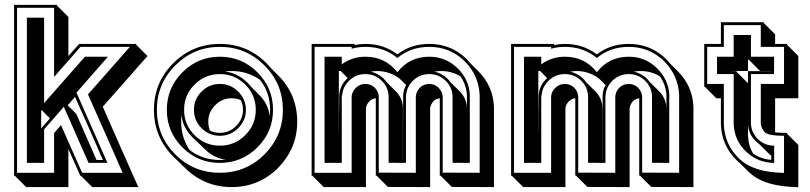

<svg xmlns="http://www.w3.org/2000/svg" viewBox="-20 -717 3371 799"><path d="M151.4 -183.1 187.5 -224.1 153.8 -258.8Q151.9 -256.8 151.4 -255.9ZM297.4 -243.2 381.8 -51.3H408.2Q401.4 -66.9 394 -83.5Q386.7 -100.1 379.9 -116.2Q358.9 -164.1 336.2 -215.3Q313.5 -266.6 292 -314Q284.2 -305.2 276.9 -296.1Q269.5 -287.1 261.7 -278.8ZM264.6 -483.4Q273.4 -494.1 283.2 -504.9Q290 -512.2 296.6 -519.8Q303.2 -527.3 309.1 -534.2H547.9L545.9 -531.7L593.8 -483.9L407.7 -272.9Q424.3 -235.4 443.1 -192.4Q461.9 -149.4 481.4 -105.5Q490.7 -85 500.7 -62.3Q510.7 -39.6 520.5 -17.3Q530.3 4.9 539.3 25.1Q548.3 45.4 555.7 61.5H363.8L316.4 14.2H314L264.6 -96.7V61.5H88.9L41.5 14.2H38.6V-696.8H217.3V-693.8L264.6 -646.5ZM91.8 -39.1V-643.6H163.6V-288.1L333.5 -481H429.2L298.3 -331.5L427.2 -39.1H348.6L245.6 -272.5L163.6 -178.7V-39.1ZM205.1 2V-163.1Q213.4 -172.9 220.2 -180.7Q227.1 -188.5 233.9 -196.3L321.8 2H490.2Q475.6 -31.7 457.3 -73.2Q439 -114.7 419.7 -158.2Q400.4 -201.7 381.3 -244.6Q362.3 -287.6 346.2 -324.2L520.5 -522H314.9Q289.1 -492.2 261.5 -460.9Q233.9 -429.7 205.1 -397V-684.6H50.8V2Z M895 -51.3Q901.4 -51.3 907.2 -51.5Q913.1 -51.8 918.9 -52.2Q868.7 -59.6 830.6 -97.7L796.4 -131.3Q788.1 -137.7 780.8 -145.5Q741.2 -185.5 734.9 -237.8Q733.9 -231 733.9 -224.4Q733.9 -217.8 733.9 -210.9Q733.9 -144.5 769 -92.8Q822.8 -51.3 895 -51.3ZM1058.1 -322.8Q1096.2 -284.7 1102.5 -233.9Q1104 -246.1 1104 -259.8Q1104 -330.6 1062.5 -384.3Q1010.7 -421.4 943.8 -421.4Q936.5 -421.4 929.4 -420.9Q922.4 -420.4 915.5 -419.4Q967.8 -413.6 1008.8 -374Q1013.2 -369.6 1017.1 -365.2Q1021 -360.8 1024.9 -356ZM895 -164.1Q934.1 -164.1 962.4 -192.4Q991.2 -221.2 991.2 -259.8Q991.2 -271 988.8 -280.8Q986.3 -290.5 981.9 -300.3Q964.8 -308.1 943.8 -308.1Q904.3 -308.1 875.5 -279.3Q846.7 -250.5 846.7 -210.9Q846.7 -189.9 854 -173.3Q872.1 -164.1 895 -164.1ZM721.2 -46.4Q710.9 -55.2 700.7 -65.4Q661.1 -106 640.9 -154.1Q620.6 -202.1 620.6 -259.8Q620.6 -373.5 700.7 -453.6Q781.2 -534.2 895 -534.2Q1008.8 -534.2 1089.4 -453.6Q1094.7 -448.2 1099.6 -442.6Q1104.5 -437 1109.4 -431.6L1137.2 -403.8Q1216.8 -324.2 1216.8 -210.9Q1216.8 -153.8 1196.5 -106Q1176.3 -58.1 1136.7 -17.6Q1056.6 61.5 943.8 61.5Q831.1 61.5 750.5 -17.6ZM895 -39.1Q803.7 -39.1 739 -103.8Q674.3 -168.5 674.3 -259.8Q674.3 -351.1 739 -416Q803.7 -481 895 -481Q986.3 -481 1051.3 -416Q1116.2 -351.1 1116.2 -259.8Q1116.2 -168.5 1051.3 -103.8Q986.3 -39.1 895 -39.1ZM895 -110.8Q956.5 -110.8 1000.5 -154.5Q1044.4 -198.2 1044.4 -259.8Q1044.4 -321.8 1000.5 -365.2Q956.5 -408.7 895 -408.7Q833.5 -408.7 789.8 -365.2Q746.1 -321.8 746.1 -259.8Q746.1 -198.2 789.8 -154.5Q833.5 -110.8 895 -110.8ZM895 -151.9Q850.6 -151.9 818.8 -183.6Q787.1 -215.3 787.1 -259.8Q787.1 -304.2 818.8 -335.9Q850.6 -367.7 895 -367.7Q939.5 -367.7 971.2 -335.9Q1003.4 -303.7 1003.4 -259.8Q1003.4 -215.8 971.2 -183.6Q939.5 -151.9 895 -151.9ZM895 2Q1003.4 2 1080.6 -74.2Q1157.2 -151.9 1157.2 -259.8Q1157.2 -368.2 1080.6 -444.8Q1003.4 -522 895 -522Q786.6 -522 709.5 -444.8Q632.8 -368.2 632.8 -259.8Q632.8 -151.9 709.5 -74.2Q786.1 2 895 2Z M1390.1 -133.8Q1390.1 -146.5 1390.1 -158.9Q1390.1 -171.4 1390.6 -184.1Q1390.6 -197.3 1390.6 -215.1Q1390.6 -232.9 1390.9 -251.7Q1391.1 -270.5 1391.4 -288.1Q1391.6 -305.7 1391.6 -318.8Q1392.6 -340.8 1401.4 -358.6Q1410.2 -376.5 1425.8 -391.1L1426.8 -392.1L1397.9 -421.4H1390.1ZM1922.9 -227.5Q1922.9 -250.5 1923.1 -272.9Q1923.3 -295.4 1923.3 -318.4Q1921.4 -363.3 1896 -399.4Q1859.9 -421.4 1815.4 -421.4Q1808.1 -421.4 1801 -420.7Q1793.9 -419.9 1787.1 -418.9Q1816.4 -413.1 1840.8 -391.1Q1844.7 -387.2 1848.1 -383.1Q1851.6 -378.9 1855 -374.5L1888.7 -341.3L1891.6 -338.4Q1905.8 -324.7 1913.8 -307.1Q1921.9 -289.6 1922.9 -270ZM1656.7 -51.3H1657.2V-184.1Q1657.2 -217.8 1657.5 -251.5Q1657.7 -285.2 1657.7 -318.8Q1658.2 -341.8 1669.9 -363.3L1642.1 -390.6Q1600.1 -421.4 1549.3 -421.4Q1536.1 -421.4 1522.9 -418.5Q1552.2 -412.6 1575.2 -391.1Q1579.1 -387.2 1582.8 -383.1Q1586.4 -378.9 1589.4 -374.5L1627.4 -336.9Q1654.8 -309.1 1656.7 -270ZM1279.8 14.2H1276.9V-534.2H1455.6V-531.2L1457 -529.3Q1478 -534.2 1500.5 -534.2Q1539.6 -534.2 1572.5 -523.2Q1605.5 -512.2 1633.8 -490.7Q1662.1 -512.7 1694.8 -523.4Q1727.5 -534.2 1766.6 -534.2Q1856.9 -534.2 1920.9 -472.2Q1925.8 -466.8 1930.2 -462.2Q1934.6 -457.5 1939 -452.1L1970.2 -420.9Q2032.7 -358.4 2035.6 -271V61.5L1860.4 61L1813 13.7H1810.1V-308.1Q1794.4 -305.7 1784.2 -296.4H1784.7Q1778.8 -290.5 1775.1 -283Q1771.5 -275.4 1770 -268.1V61.5L1594.2 61L1546.9 13.7H1543.9V-308.1Q1528.8 -306.2 1518.6 -296.4Q1505.9 -285.2 1502.9 -267.6V61.5H1327.1ZM1330.6 -39.1V-481H1402.3V-449.2Q1445.8 -481 1500.5 -481Q1583 -481 1633.8 -416.5Q1683.6 -481 1766.6 -481Q1834.5 -481 1883.5 -433.6Q1932.6 -386.2 1935.5 -318.8H1935.1V-39.1L1863.3 -39.6V-318.8Q1860.8 -356.4 1832.8 -382.6Q1804.7 -408.7 1766.6 -408.7Q1727.5 -408.7 1700 -382.6Q1672.4 -356.4 1669.9 -318.8H1669.4V-39.1L1597.2 -39.6V-318.8Q1594.7 -356.4 1566.9 -382.6Q1539.1 -408.7 1500.5 -408.7Q1461.9 -408.7 1434.1 -382.6Q1406.2 -356.4 1403.8 -318.8H1402.3V-39.1ZM1443.4 2V-317.4Q1445.3 -328.6 1449.7 -336.9Q1454.1 -345.2 1462.4 -353Q1478.5 -367.7 1500.5 -367.7Q1522.5 -367.7 1538.6 -353Q1553.7 -337.9 1556.2 -317.9V1.5L1710.4 2V-316.9Q1712.9 -337.9 1728 -353Q1744.1 -367.7 1766.6 -367.7Q1788.1 -367.7 1804.2 -353Q1819.8 -337.4 1822.3 -316.9V1.5L1976.1 2V-319.8Q1973.1 -403.3 1912.6 -463.4Q1851.6 -522 1766.6 -522Q1689 -522 1633.8 -475.6Q1606 -498.5 1573 -510.3Q1540 -522 1500.5 -522Q1469.7 -522 1443.4 -514.2V-522H1289.1V2Z M2220.2 -133.8Q2220.2 -146.5 2220.2 -158.9Q2220.2 -171.4 2220.7 -184.1Q2220.7 -197.3 2220.7 -215.1Q2220.7 -232.9 2220.9 -251.7Q2221.2 -270.5 2221.4 -288.1Q2221.7 -305.7 2221.7 -318.8Q2222.7 -340.8 2231.4 -358.6Q2240.2 -376.5 2255.9 -391.1L2256.8 -392.1L2228 -421.4H2220.2ZM2752.9 -227.5Q2752.9 -250.5 2753.2 -272.9Q2753.4 -295.4 2753.4 -318.4Q2751.5 -363.3 2726.1 -399.4Q2689.9 -421.4 2645.5 -421.4Q2638.2 -421.4 2631.1 -420.7Q2624 -419.9 2617.2 -418.9Q2646.5 -413.1 2670.9 -391.1Q2674.8 -387.2 2678.2 -383.1Q2681.6 -378.9 2685.1 -374.5L2718.8 -341.3L2721.7 -338.4Q2735.8 -324.7 2743.9 -307.1Q2752 -289.6 2752.9 -270ZM2486.8 -51.3H2487.3V-184.1Q2487.3 -217.8 2487.5 -251.5Q2487.8 -285.2 2487.8 -318.8Q2488.3 -341.8 2500 -363.3L2472.2 -390.6Q2430.2 -421.4 2379.4 -421.4Q2366.2 -421.4 2353 -418.5Q2382.3 -412.6 2405.3 -391.1Q2409.2 -387.2 2412.8 -383.1Q2416.5 -378.9 2419.4 -374.5L2457.5 -336.9Q2484.9 -309.1 2486.8 -270ZM2109.9 14.2H2106.9V-534.2H2285.6V-531.2L2287.1 -529.3Q2308.1 -534.2 2330.6 -534.2Q2369.6 -534.2 2402.6 -523.2Q2435.5 -512.2 2463.9 -490.7Q2492.2 -512.7 2524.9 -523.4Q2557.6 -534.2 2596.7 -534.2Q2687 -534.2 2751 -472.2Q2755.9 -466.8 2760.3 -462.2Q2764.6 -457.5 2769 -452.1L2800.3 -420.9Q2862.8 -358.4 2865.7 -271V61.5L2690.4 61L2643.1 13.7H2640.1V-308.1Q2624.5 -305.7 2614.3 -296.4H2614.7Q2608.9 -290.5 2605.2 -283Q2601.6 -275.4 2600.1 -268.1V61.5L2424.3 61L2377 13.7H2374V-308.1Q2358.9 -306.2 2348.6 -296.4Q2335.9 -285.2 2333 -267.6V61.5H2157.2ZM2160.6 -39.1V-481H2232.4V-449.2Q2275.9 -481 2330.6 -481Q2413.1 -481 2463.9 -416.5Q2513.7 -481 2596.7 -481Q2664.6 -481 2713.6 -433.6Q2762.7 -386.2 2765.6 -318.8H2765.1V-39.1L2693.4 -39.6V-318.8Q2690.9 -356.4 2662.8 -382.6Q2634.8 -408.7 2596.7 -408.7Q2557.6 -408.7 2530 -382.6Q2502.4 -356.4 2500 -318.8H2499.5V-39.1L2427.2 -39.6V-318.8Q2424.8 -356.4 2397 -382.6Q2369.1 -408.7 2330.6 -408.7Q2292 -408.7 2264.2 -382.6Q2236.3 -356.4 2233.9 -318.8H2232.4V-39.1ZM2273.4 2V-317.4Q2275.4 -328.6 2279.8 -336.9Q2284.2 -345.2 2292.5 -353Q2308.6 -367.7 2330.6 -367.7Q2352.5 -367.7 2368.7 -353Q2383.8 -337.9 2386.2 -317.9V1.5L2540.5 2V-316.9Q2543 -337.9 2558.1 -353Q2574.2 -367.7 2596.7 -367.7Q2618.2 -367.7 2634.3 -353Q2649.9 -337.4 2652.3 -316.9V1.5L2806.2 2V-319.8Q2803.2 -403.3 2742.7 -463.4Q2681.6 -522 2596.7 -522Q2519 -522 2463.9 -475.6Q2436 -498.5 2403.1 -510.3Q2370.1 -522 2330.6 -522Q2299.8 -522 2273.4 -514.2V-522H2119.1V2Z M3023.4 -420.9H3045.4V-418L3092.8 -370.6V-420.9H3189V-421.4H3143.1L3095.7 -468.8H3092.8V-421.4H3023.4ZM3189.5 -69.3Q3183.6 -73.2 3176.8 -80.1L3138.7 -118.2Q3135.7 -120.6 3132.8 -122.8Q3129.9 -125 3127 -127.9Q3094.7 -157.7 3092.8 -200.7V-152.8Q3094.2 -110.8 3114.3 -77.6Q3148.4 -54.7 3189.5 -51.8ZM3254.9 -161.1 3302.2 -113.8V62Q3231.9 61 3180.9 45.9Q3129.9 30.8 3097.7 0Q3096.7 -1 3095.5 -2Q3094.2 -2.9 3093.3 -3.9L3060.1 -37.1Q3053.2 -42 3047.9 -47.9Q2982.9 -109.9 2980 -199.7V-308.1H2960.9L2913.6 -355.5H2910.6V-534.2H2980V-624.5H3158.2V-621.6L3205.6 -574.2V-534.2H3254.9V-531.2L3302.2 -483.9V-308.1H3205.6V-166Q3215.3 -165 3227.5 -164.6Q3239.7 -164.1 3254.9 -164.1ZM3201.7 -39.1Q3133.3 -39.6 3084.5 -86.4Q3035.6 -133.3 3033.2 -201.2V-408.7H2963.9V-481H3033.2V-571.3H3105V-481H3201.2V-408.7H3105V-201.2Q3107.4 -163.1 3135.3 -137Q3163.1 -110.8 3201.7 -110.8ZM3242.7 -151.9Q3179.2 -151.9 3163.6 -166Q3148.9 -180.7 3146 -201.7V-367.7H3242.7V-522H3146V-612.3H2992.2V-522H2922.9V-367.7H2992.2V-200.2Q2995.1 -115.2 3056.2 -56.6Q3086.9 -27.3 3133.3 -12.9Q3179.7 1.5 3242.7 2.4Z"/></svg>

Font: Gondrin
Style: Regular
Weight: 400
Designer: Peter Wiegel, original typeface by Carl Albert Fahrenwaldt 1901
Foundry: Peter Wiegel
Version: Version 1.000 2010 initial release